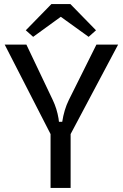

<svg xmlns="http://www.w3.org/2000/svg" viewBox="-20 -918 600 938"><path d="M325 0H227V-263L3 -700H109L238 -429Q258 -387 266 -339L268 -323H284Q293 -382 316 -429L451 -700H557L325 -263ZM106 -770 231 -898H324L449 -770L413 -738L277 -836L142 -738Z"/></svg>

Font: Voces
Style: Regular
Weight: 400
Designer: Ana Paula Megda, Pablo Ugerman
Foundry: Ana Paula Megda, Pablo Ugerman
Version: Version 1.003